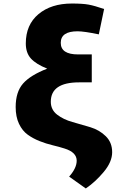

<svg xmlns="http://www.w3.org/2000/svg" viewBox="-20 -814 698 1094"><path d="M69.3 -204.1Q69.3 -290 111.3 -337.9Q153.3 -385.7 249 -422.9Q185.5 -448.2 156.2 -480.5Q127 -512.7 127 -566.4Q127 -672.9 199.2 -733.4Q271.5 -793.9 389.6 -793.9Q451.2 -793.9 485.4 -787.6Q519.5 -781.2 573.2 -762.7L543 -618.2Q459 -635.7 421.9 -635.7Q326.2 -635.7 326.2 -569.8Q326.2 -503.9 424.8 -503.9H502.9V-344.7H430.7Q269.5 -344.7 269.5 -234.4Q269.5 -188.5 305.7 -160.6Q341.8 -132.8 393.1 -118.7Q444.3 -104.5 495.6 -88.9Q546.9 -73.2 583 -37.6Q619.1 -2 619.1 53.2Q619.1 108.4 570.8 166Q522.5 223.6 468.8 259.8L374 192.4Q417 143.6 417 101.6Q417 53.7 347.7 32.2Q317.4 22.5 280.3 13.7Q243.2 4.9 206.1 -9.8Q168.9 -24.4 138.2 -46.4Q107.4 -68.4 88.4 -108.4Q69.3 -148.4 69.3 -204.1Z"/></svg>

Font: GenEi M Gothic v2 Black
Style: Regular
Weight: 900
Version: Version 2.0